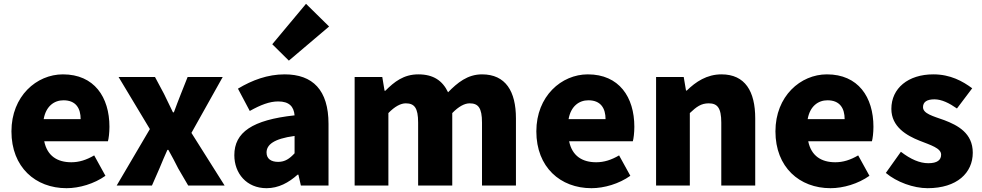

<svg xmlns="http://www.w3.org/2000/svg" viewBox="-20 -973 5153 1007"><path d="M329 14C396 14 474 -9 533 -51L474 -158C433 -134 395 -122 354 -122C282 -122 228 -154 212 -232H546C550 -245 554 -277 554 -308C554 -464 474 -583 310 -583C172 -583 40 -469 40 -284C40 -96 166 14 329 14ZM209 -348C221 -416 264 -447 313 -447C378 -447 403 -405 403 -348Z M592 0H777L816 -89C830 -123 844 -156 858 -187H863C881 -156 898 -122 915 -89L967 0H1158L984 -276L1148 -569H964L929 -481C917 -449 903 -416 892 -384H887C871 -416 855 -449 840 -481L793 -569H602L766 -296Z M1378 14C1441 14 1494 -15 1541 -57H1545L1558 0H1703V-323C1703 -501 1620 -583 1473 -583C1384 -583 1303 -553 1228 -508L1290 -391C1347 -423 1394 -441 1439 -441C1497 -441 1521 -414 1525 -368C1303 -344 1209 -279 1209 -159C1209 -64 1273 14 1378 14ZM1439 -124C1402 -124 1378 -140 1378 -173C1378 -213 1414 -245 1525 -260V-169C1499 -141 1475 -124 1439 -124ZM1495 -655 1706 -834 1585 -953 1408 -741Z M1840 0H2017V-380C2051 -415 2082 -431 2108 -431C2153 -431 2173 -408 2173 -330V0H2352V-380C2386 -415 2417 -431 2443 -431C2488 -431 2508 -408 2508 -330V0H2686V-352C2686 -494 2632 -583 2508 -583C2432 -583 2379 -539 2330 -489C2301 -550 2253 -583 2174 -583C2097 -583 2048 -544 2001 -497H1997L1985 -569H1840Z M3082 14C3149 14 3227 -9 3286 -51L3227 -158C3186 -134 3148 -122 3107 -122C3035 -122 2981 -154 2965 -232H3299C3303 -245 3307 -277 3307 -308C3307 -464 3227 -583 3063 -583C2925 -583 2793 -469 2793 -284C2793 -96 2919 14 3082 14ZM2962 -348C2974 -416 3017 -447 3066 -447C3131 -447 3156 -405 3156 -348Z M3421 0H3598V-380C3633 -413 3657 -431 3697 -431C3742 -431 3763 -408 3763 -330V0H3941V-352C3941 -494 3888 -583 3764 -583C3687 -583 3629 -544 3582 -498H3578L3566 -569H3421Z M4336 14C4403 14 4481 -9 4540 -51L4481 -158C4440 -134 4402 -122 4361 -122C4289 -122 4235 -154 4219 -232H4553C4557 -245 4561 -277 4561 -308C4561 -464 4481 -583 4317 -583C4179 -583 4047 -469 4047 -284C4047 -96 4173 14 4336 14ZM4216 -348C4228 -416 4271 -447 4320 -447C4385 -447 4410 -405 4410 -348Z M4845 14C5000 14 5082 -67 5082 -172C5082 -275 5003 -316 4932 -343C4873 -364 4821 -377 4821 -411C4821 -438 4841 -452 4881 -452C4919 -452 4959 -432 4999 -404L5079 -510C5029 -547 4965 -583 4875 -583C4743 -583 4655 -510 4655 -402C4655 -308 4735 -262 4803 -235C4861 -212 4916 -196 4916 -162C4916 -134 4896 -117 4849 -117C4804 -117 4757 -137 4705 -177L4626 -66C4683 -18 4771 14 4845 14Z"/></svg>

Font: Noto Sans CJK JP Black
Style: Regular
Weight: 900
Designer: Ryoko NISHIZUKA (kana & ideographs); Paul D. Hunt (Latin, Greek & Cyrillic); Wenlong ZHANG (bopomofo); Sandoll Communica
Foundry: Adobe Systems Incorporated
Version: Version 1.004;PS 1.004;hotconv 1.0.82;makeotf.lib2.5.63406